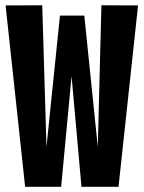

<svg xmlns="http://www.w3.org/2000/svg" viewBox="-20 -721 554 741"><path d="M437.4 0H294.4L256.2 -426.8L216 0H77L1.6 -700L143 -700.6L159.4 -154.4L211.4 -660.8H305.4L357.4 -154L371.4 -700.6L512.8 -700Z"/></svg>

Font: Georama ExtraCondensed Thin
Style: Regular
Weight: 100
Width: 2
Designer: Jean-Baptiste Levee
Foundry: Production Type
Version: Version 1.001